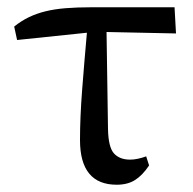

<svg xmlns="http://www.w3.org/2000/svg" viewBox="-20 -495 532 528"><path d="M27 -385 19 -422Q39 -438 60 -448Q81 -458 105.5 -464Q130 -470 161 -472.5Q192 -475 231 -475H460L464 -403L273 -407L277 -140Q278 -90 293.5 -73Q309 -56 338 -56Q348 -56 359.5 -58.5Q371 -61 382 -65L390 -40Q372 -13 351.5 0Q331 13 301 13Q200 13 200 -110Q200 -172 206 -249.5Q212 -327 219 -405Z"/></svg>

Font: Source Serif Pro
Style: Regular
Weight: 400
Designer: Frank Grießhammer
Foundry: Adobe Systems Incorporated
Version: Version 2.000;PS 1.000;hotconv 16.6.51;makeotf.lib2.5.65220